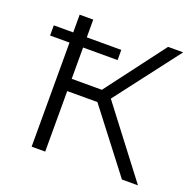

<svg xmlns="http://www.w3.org/2000/svg" viewBox="-124 -828 971 957"><g transform="rotate(20 362.0 -350.0)"><path d="M37 -552V-606H140V-700H212V-606H395V-552H212V-386H372L609 -700H689L429 -360L704 0H619L372 -321H212V0H140V-552Z"/></g></svg>

Font: Modern
Style: Small
Weight: 400
Designer: Julieta Ulanovsky
Foundry: Julieta Ulanovsky
Version: Version 8.000